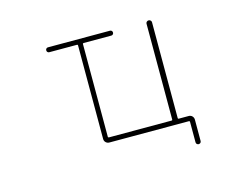

<svg xmlns="http://www.w3.org/2000/svg" viewBox="-90 -687 1180 925"><g transform="rotate(-15 500.0 -224.5)"><path d="M782.2 82V-19.5Q782.2 -24.4 777.3 -24.4H380.9Q371.1 -24.4 363.8 -31.2Q356.4 -38.1 356.4 -48.8V-515.6Q356.4 -519.5 351.6 -519.5H213.9Q209 -519.5 205.6 -522.9Q202.1 -526.4 202.1 -531.7Q202.1 -537.1 205.6 -540.5Q209 -543.9 213.9 -543.9H523.4Q528.3 -543.9 531.7 -540.5Q535.2 -537.1 535.2 -531.7Q535.2 -526.4 531.7 -522.9Q528.3 -519.5 523.4 -519.5H385.7Q380.9 -519.5 380.9 -515.6V-52.7Q380.9 -48.8 385.7 -48.8H698.2Q702.1 -48.8 702.1 -52.7V-531.2Q702.1 -536.1 706.1 -540Q710 -543.9 715.8 -543.9Q721.7 -543.9 725.6 -540Q729.5 -536.1 729.5 -531.2V-52.7Q729.5 -48.8 733.4 -48.8H783.2Q793.9 -48.8 800.8 -41.5Q807.6 -34.2 807.6 -24.4V82Q807.6 87.9 803.7 91.3Q799.8 94.7 794.9 94.7Q790 94.7 786.1 91.3Q782.2 87.9 782.2 82Z"/></g></svg>

Font: Rounded Mgen+ 1m thin
Style: Regular
Weight: 100
Designer: [Source Han Sans]
Ryoko NISHIZUKA  (kana & ideographs); Paul D. Hunt (Latin, Greek & Cyrillic); Wenlong ZHANG  (bopomofo
Version: Version 1.059.20150602